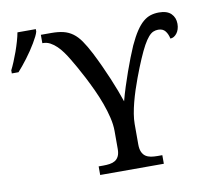

<svg xmlns="http://www.w3.org/2000/svg" viewBox="-135 -834 990 924"><g transform="rotate(-10 360.5 -372.5)"><path d="M568.8 -42H592.3V0H281.2V-42H304.2Q320.8 -42 335.7 -44.2Q350.6 -46.4 361.8 -53.2Q373 -60.1 379.6 -73.5Q386.2 -86.9 386.2 -108.9V-196.8Q386.2 -227.1 377.9 -262.2Q369.6 -297.4 356.4 -333.5Q343.3 -369.6 326.7 -405.3Q310.1 -440.9 293.7 -472.7Q277.3 -504.4 262.7 -530Q248 -555.7 238.3 -571.8Q227.1 -590.8 214.1 -608.9Q201.2 -627 186.5 -641.1Q171.9 -655.3 155.5 -664.1Q139.2 -672.9 121.1 -672.9H117.2V-713.9H168Q202.1 -713.9 227.1 -707.8Q252 -701.7 272.5 -686.8Q293 -671.9 310.8 -646.2Q328.6 -620.6 349.1 -581.1Q366.2 -547.4 382.1 -512.9Q397.9 -478.5 411.6 -446Q425.3 -413.6 436.5 -383.8Q447.8 -354 456.1 -329.1Q464.8 -362.3 476.1 -397.5Q487.3 -432.6 499.3 -466.3Q511.2 -500 523.2 -530.8Q535.2 -561.5 545.9 -585.9Q564.9 -627 582.3 -653.1Q599.6 -679.2 617.4 -694.3Q635.3 -709.5 654.3 -715.3Q673.3 -721.2 695.3 -721.2Q734.9 -721.2 754.4 -701.9Q773.9 -682.6 773.9 -651.9Q773.9 -637.7 770 -625.7Q766.1 -613.8 759.5 -605.5Q752.9 -597.2 744.9 -592.5Q736.8 -587.9 728 -587.9Q723.6 -609.9 711.9 -625Q700.2 -640.1 677.2 -640.1Q664.6 -640.1 653.1 -635.3Q641.6 -630.4 629.6 -616.7Q617.7 -603 604.2 -578.9Q590.8 -554.7 574.2 -516.1Q566.9 -499.5 557.9 -476.8Q548.8 -454.1 539.1 -428Q529.3 -401.9 520 -373.3Q510.7 -344.7 503.4 -316.7Q496.1 -288.6 491.7 -262Q487.3 -235.4 487.3 -212.9V-113.8Q487.3 -90.3 493.7 -76.2Q500 -62 511.2 -54.4Q522.5 -46.9 537.1 -44.4Q551.8 -42 568.8 -42ZM-52.7 -570.3Q-44.4 -586.4 -35.2 -608.6Q-25.9 -630.9 -17.3 -654.8Q-8.8 -678.7 -2 -702.4Q4.9 -726.1 8.3 -745.1H98.1V-733.4Q95.7 -723.6 88.9 -710Q82 -696.3 72.5 -680.2Q63 -664.1 51.3 -646.7Q39.6 -629.4 27.1 -612.8Q14.6 -596.2 2.4 -581.3Q-9.8 -566.4 -20 -555.2H-52.7Z"/></g></svg>

Font: Noto Serif
Style: Regular
Weight: 400
Designer: Monotype Design team
Foundry: Monotype Imaging Inc.
Version: Version 1.02